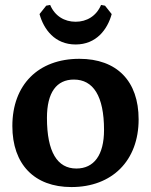

<svg xmlns="http://www.w3.org/2000/svg" viewBox="-20 -748 611 777"><path d="M286 -568C370 -568 415 -629 432 -691L405 -725L389 -728C370 -683 331 -660 286 -660C241 -660 202 -683 183 -728L167 -725L140 -691C157 -629 202 -568 286 -568ZM269 9C434 9 541 -98 541 -265C541 -420 453 -510 301 -510C135 -510 30 -405 30 -238C30 -83 119 9 269 9ZM289 -66C212 -66 170 -133 170 -271C170 -374 209 -426 279 -426C357 -426 401 -360 401 -222C401 -120 360 -66 289 -66Z"/></svg>

Font: Alegreya SC
Style: Bold
Weight: 700
Designer: Juan Pablo del Peral
Foundry: Huerta Tipografica
Version: Version 2.007;PS 002.007;hotconv 1.0.88;makeotf.lib2.5.64775